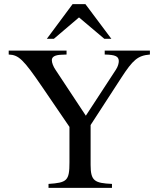

<svg xmlns="http://www.w3.org/2000/svg" viewBox="-20 -906 762 926"><path d="M703 -662H485V-643C537 -642 552 -634 553 -612C553 -601 549 -585 539 -570L394 -348L248 -569C237 -585 230 -603 230 -616C230 -632 245 -641 277 -642L301 -643V-662H22V-643C70 -641 92 -621 184 -486L315 -294V-123C315 -34 303 -25 214 -19V0H520V-19C436 -23 417 -33 417 -111V-303L565 -531C621 -617 644 -638 703 -643ZM517 -719 392 -886H330L206 -719H240L361 -822L483 -719Z"/></svg>

Font: XITS
Style: Regular
Weight: 400
Designer: MicroPress Inc., with final additions and corrections provided by Coen Hoffman, Elsevier (retired)
Version: Version 1.302